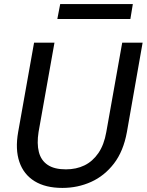

<svg xmlns="http://www.w3.org/2000/svg" viewBox="-20 -909 719 941"><path d="M286 12Q203 12 149.5 -21Q96 -54 75 -115.5Q54 -177 69 -262L147 -700H247L169 -262Q160 -205 170.5 -164Q181 -123 213.5 -101Q246 -79 303 -79Q354 -79 394 -98.5Q434 -118 462 -158.5Q490 -199 501 -262L579 -700H679L602 -262Q585 -168 538.5 -107.5Q492 -47 426.5 -17.5Q361 12 286 12ZM261 -816 275 -889H631L619 -816Z"/></svg>

Font: DM Sans 24pt Medium
Style: Italic
Weight: 500
Italic angle: -10°
Designer: Colophon Foundry, Jonny Pinhorn
Foundry: Colophon Foundry
Version: Version 4.004;gftools[0.9.30]